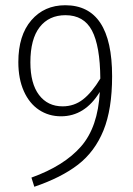

<svg xmlns="http://www.w3.org/2000/svg" viewBox="-20 -695 507 733"><path d="M408 -404Q408 -278 375 -197Q342 -116 278 -66.5Q214 -17 111 18L100 -17Q225 -62 289.5 -136Q354 -210 361 -344Q304 -251 213 -251Q166 -251 129 -275.5Q92 -300 71 -347Q50 -394 50 -458Q50 -560 99.5 -617.5Q149 -675 229 -675Q408 -675 408 -404ZM363 -395Q362 -520 331 -578.5Q300 -637 230 -637Q167 -637 131.5 -591.5Q96 -546 96 -457Q96 -376 129 -332.5Q162 -289 219 -289Q263 -289 297 -315.5Q331 -342 363 -395Z"/></svg>

Font: Fira Sans Condensed ExtraLight
Style: Regular
Weight: 275
Width: 3
Designer: Carrois Corporate & Edenspiekermann AG
Foundry: Carrois Corporate GbR & Edenspiekermann AG
Version: Version 4.203